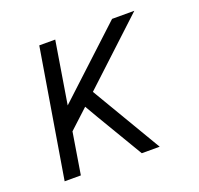

<svg xmlns="http://www.w3.org/2000/svg" viewBox="-99 -638 774 746"><g transform="rotate(-20 288.0 -265.0)"><path d="M47 0H114L142 -172L221 -245L253 -190L366 0H440L269 -289L528 -530H436L159 -273L201 -530H135Z"/></g></svg>

Font: Iosevka Sparkle Light
Style: Italic
Weight: 300
Italic angle: -9°
Designer: Belleve Invis
Foundry: Belleve Invis
Version: Version 4.5.0; ttfautohint (v1.8.3)